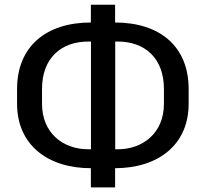

<svg xmlns="http://www.w3.org/2000/svg" viewBox="-20 -768 871 812"><path d="M466.8 24.4V-56.6C649.9 -57.1 777.8 -156.2 777.8 -329.1V-391.6C777.8 -570.8 657.7 -672.4 466.8 -672.9V-748H364.3V-672.9C174.3 -672.9 52.2 -570.8 52.2 -391.6V-329.1C52.2 -155.8 181.6 -56.6 364.3 -56.6V24.4ZM364.7 -136.7H353.5C246.6 -136.7 157.7 -205.1 157.7 -329.1V-391.6C157.7 -523.9 240.2 -592.3 353.5 -592.3H364.7ZM467.3 -592.3H478C590.8 -592.3 673.3 -523.9 673.3 -391.6V-329.1C673.3 -205.1 584 -136.7 478 -136.7H467.3Z"/></svg>

Font: Winston
Style: Regular
Weight: 400
Designer: Vernon Adams, Kim Jin-seong, David Berlow, Cristiano Sobral
Foundry: The Winston Project Authors
Version: Version 3.004